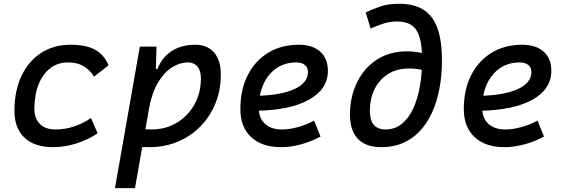

<svg xmlns="http://www.w3.org/2000/svg" viewBox="-20 -762 2970 1007"><path d="M271.5 -83Q322.3 -83 370.8 -99.6Q419.4 -116.2 457 -143.1L492.2 -63Q444.3 -30.3 382.8 -10.3Q321.3 9.8 257.3 9.8Q161.1 9.8 108.4 -40Q55.7 -89.8 55.7 -180.2Q55.7 -285.2 92.3 -363Q128.9 -440.9 195.1 -484.1Q261.2 -527.3 350.1 -527.3Q430.2 -527.3 477.5 -502Q524.9 -476.6 549.3 -419.9L473.6 -359.9Q448.2 -398.9 415.5 -416.7Q382.8 -434.6 336.4 -434.6Q283.7 -434.6 243.9 -404.3Q204.1 -374 182.4 -319.3Q160.6 -264.6 160.2 -190.9Q160.6 -139.6 189.7 -111.3Q218.8 -83 271.5 -83Z M688 224.6H583L713.4 -517.6H800.8L797.4 -395ZM764.2 9.8Q728.5 9.8 693.4 7.1Q658.2 4.4 622.6 -0.5L671.4 -95.2Q703.1 -83 774.9 -83Q848.6 -83 907.2 -118.2Q965.8 -153.3 999.8 -214.1Q1033.7 -274.9 1033.7 -351.6Q1033.7 -391.1 1015.6 -412.8Q997.6 -434.6 964.4 -434.6Q923.8 -434.6 882.8 -409.2Q841.8 -383.8 809.1 -329.6Q776.4 -275.4 760.7 -189.5L779.8 -399.9H822.3L794.4 -362.8Q812 -441.4 866.7 -484.4Q921.4 -527.3 1003.4 -527.3Q1067.4 -527.3 1102.8 -486.6Q1138.2 -445.8 1138.2 -371.1Q1138.2 -289.6 1110.1 -220.2Q1082 -150.9 1031.2 -99.1Q980.5 -47.4 912.4 -18.8Q844.2 9.8 764.2 9.8Z M1458.5 -83Q1497.6 -83 1542 -95.2Q1586.4 -107.4 1627.4 -129.4L1661.1 -45.9Q1613.3 -19.5 1558.6 -4.9Q1503.9 9.8 1454.1 9.8Q1353.5 9.8 1297.1 -43Q1240.7 -95.7 1240.7 -189.9Q1240.7 -291.5 1279.1 -367.2Q1317.4 -442.9 1386.2 -485.1Q1455.1 -527.3 1546.9 -527.3Q1619.1 -527.3 1659.4 -491.2Q1699.7 -455.1 1699.7 -390.6Q1699.7 -294.9 1601.8 -239.7Q1503.9 -184.6 1328.6 -181.2L1318.4 -259.3Q1449.2 -261.2 1522.2 -293.9Q1595.2 -326.7 1595.2 -384.3Q1595.2 -407.7 1579.1 -421.1Q1563 -434.6 1533.2 -434.6Q1475.1 -434.6 1430.9 -404.8Q1386.7 -375 1362.1 -321.3Q1337.4 -267.6 1336.9 -195.8Q1337.4 -142.6 1369.6 -112.8Q1401.9 -83 1458.5 -83Z M1981.9 9.8Q1928.7 9.8 1895.5 -6.3Q1862.3 -22.5 1844.7 -48.6Q1827.1 -74.7 1821 -106Q1814.9 -137.2 1815.4 -167.5Q1817.4 -259.8 1854.2 -333.3Q1891.1 -406.7 1957.5 -449.7Q2023.9 -492.7 2113.8 -492.7Q2149.4 -492.7 2187.7 -485.1Q2226.1 -477.5 2267.6 -461.9L2220.7 -388.2Q2195.3 -396 2171.6 -399.4Q2147.9 -402.8 2126.5 -402.8Q2060.1 -402.8 2014.2 -373Q1968.3 -343.3 1944.3 -293.9Q1920.4 -244.6 1919.9 -185.5Q1919.4 -130.9 1940.7 -106.9Q1961.9 -83 2002 -83Q2051.3 -83 2087.6 -112.5Q2124 -142.1 2147.5 -193.4Q2170.9 -244.6 2182.4 -310.5Q2193.8 -376.5 2193.8 -449.7Q2193.8 -521 2181.2 -564.9Q2168.5 -608.9 2139.6 -629.2Q2110.8 -649.4 2062 -649.4Q2026.4 -649.4 1995.1 -639.6Q1963.9 -629.9 1923.8 -612.3L1897.9 -697.3Q1936.5 -714.8 1976.1 -728.5Q2015.6 -742.2 2073.2 -742.2Q2147.5 -742.2 2197.3 -713.1Q2247.1 -684.1 2272.5 -618.7Q2297.9 -553.2 2297.9 -444.8Q2297.9 -364.7 2284.4 -295.2Q2271 -225.6 2244.9 -169.4Q2218.8 -113.3 2180.7 -73.2Q2142.6 -33.2 2092.8 -11.7Q2043 9.8 1981.9 9.8Z M2630.4 -83Q2669.4 -83 2713.9 -95.2Q2758.3 -107.4 2799.3 -129.4L2833 -45.9Q2785.2 -19.5 2730.5 -4.9Q2675.8 9.8 2626 9.8Q2525.4 9.8 2469 -43Q2412.6 -95.7 2412.6 -189.9Q2412.6 -291.5 2450.9 -367.2Q2489.3 -442.9 2558.1 -485.1Q2627 -527.3 2718.8 -527.3Q2791 -527.3 2831.3 -491.2Q2871.6 -455.1 2871.6 -390.6Q2871.6 -294.9 2773.7 -239.7Q2675.8 -184.6 2500.5 -181.2L2490.2 -259.3Q2621.1 -261.2 2694.1 -293.9Q2767.1 -326.7 2767.1 -384.3Q2767.1 -407.7 2751 -421.1Q2734.9 -434.6 2705.1 -434.6Q2647 -434.6 2602.8 -404.8Q2558.6 -375 2533.9 -321.3Q2509.3 -267.6 2508.8 -195.8Q2509.3 -142.6 2541.5 -112.8Q2573.7 -83 2630.4 -83Z"/></svg>

Font: Cascadia Code PL
Style: Italic
Weight: 400
Italic angle: -10°
Monospace: yes
Designer: Aaron Bell
Foundry: Saja Typeworks
Version: Version 2404.023